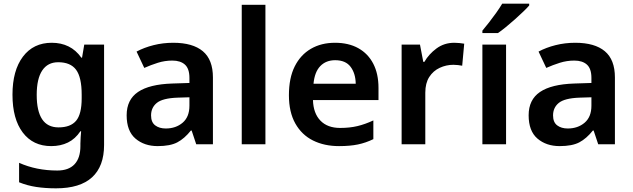

<svg xmlns="http://www.w3.org/2000/svg" viewBox="-20 -786 3447 1046"><path d="M262 -553Q313 -553 353.5 -533Q394 -513 423 -472H427L439 -543H547V4Q547 120 481.5 180Q416 240 285 240Q227 240 177.5 232.5Q128 225 84 207V101Q178 143 292 143Q354 143 386 109Q418 75 418 10V-4Q418 -20 419.5 -39.5Q421 -59 422 -71H418Q390 -29 350 -9.5Q310 10 259 10Q160 10 104 -64Q48 -138 48 -270Q48 -402 105 -477.5Q162 -553 262 -553ZM297 -447Q240 -447 210 -402Q180 -357 180 -269Q180 -181 209.5 -136.5Q239 -92 299 -92Q364 -92 394.5 -128Q425 -164 425 -251V-270Q425 -365 394.5 -406Q364 -447 297 -447Z M924 -553Q1030 -553 1085 -507Q1140 -461 1140 -364V0H1049L1024 -75H1020Q985 -31 946 -10.5Q907 10 839 10Q766 10 718 -31Q670 -72 670 -158Q670 -243 732 -285Q794 -327 919 -331L1012 -334V-361Q1012 -412 987.5 -434Q963 -456 919 -456Q878 -456 840 -444Q802 -432 766 -416L724 -505Q765 -527 816.5 -540Q868 -553 924 -553ZM947 -254Q866 -251 834.5 -225.5Q803 -200 803 -157Q803 -120 825.5 -103Q848 -86 883 -86Q938 -86 975 -117.5Q1012 -149 1012 -210V-256Z M1426 0H1297V-760H1426Z M1805 -553Q1879 -553 1932 -523.5Q1985 -494 2013.5 -439Q2042 -384 2042 -307V-241H1685Q1687 -169 1725.5 -129Q1764 -89 1833 -89Q1885 -89 1927 -99Q1969 -109 2014 -130V-28Q1973 -8 1930 1Q1887 10 1827 10Q1747 10 1685.5 -20.5Q1624 -51 1589 -113Q1554 -175 1554 -267Q1554 -361 1585.5 -424Q1617 -487 1673.5 -520Q1730 -553 1805 -553ZM1806 -458Q1756 -458 1725 -426Q1694 -394 1688 -330H1918Q1917 -386 1890 -422Q1863 -458 1806 -458Z M2455 -553Q2467 -553 2483 -551.5Q2499 -550 2509 -548L2498 -428Q2489 -430 2475 -431.5Q2461 -433 2450 -433Q2411 -433 2375.5 -416.5Q2340 -400 2318.5 -366.5Q2297 -333 2297 -281V0H2168V-543H2268L2286 -449H2292Q2316 -491 2358 -522Q2400 -553 2455 -553Z M2737 0H2608V-543H2737ZM2863 -756Q2851 -742 2830 -722Q2809 -702 2784.5 -680Q2760 -658 2736 -638.5Q2712 -619 2693 -606H2608V-619Q2624 -638 2644 -663.5Q2664 -689 2683.5 -716.5Q2703 -744 2716 -766H2863Z M3114 -553Q3220 -553 3275 -507Q3330 -461 3330 -364V0H3239L3214 -75H3210Q3175 -31 3136 -10.5Q3097 10 3029 10Q2956 10 2908 -31Q2860 -72 2860 -158Q2860 -243 2922 -285Q2984 -327 3109 -331L3202 -334V-361Q3202 -412 3177.5 -434Q3153 -456 3109 -456Q3068 -456 3030 -444Q2992 -432 2956 -416L2914 -505Q2955 -527 3006.5 -540Q3058 -553 3114 -553ZM3137 -254Q3056 -251 3024.5 -225.5Q2993 -200 2993 -157Q2993 -120 3015.5 -103Q3038 -86 3073 -86Q3128 -86 3165 -117.5Q3202 -149 3202 -210V-256Z"/></svg>

Font: Noto Sans Nag Mundari SemiBold
Style: Regular
Weight: 600
Version: Version 1.000